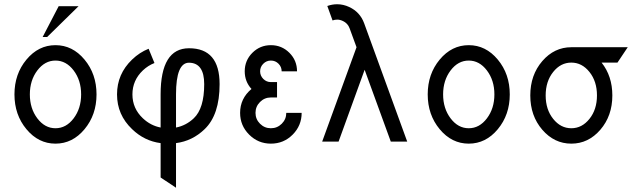

<svg xmlns="http://www.w3.org/2000/svg" viewBox="-20 -674 3033 914"><path d="M244.1 9.8Q163.1 9.8 106 -58.8Q48.8 -127.4 48.8 -224.6Q48.8 -321.8 106 -390.4Q163.1 -459 244.1 -459Q325.2 -459 382.3 -390.4Q439.5 -321.8 439.5 -224.6Q439.5 -127.4 382.3 -58.8Q325.2 9.8 244.1 9.8ZM244.1 -63.5Q294.9 -63.5 330.6 -110.6Q366.2 -157.7 366.2 -224.6Q366.2 -291.5 330.6 -338.6Q294.9 -385.7 244.1 -385.7Q193.4 -385.7 157.7 -338.6Q122.1 -291.5 122.1 -224.6Q122.1 -157.7 157.7 -110.6Q193.4 -63.5 244.1 -63.5Z M204.6 -498H183.1L259.3 -644.5H354Z M817.9 -66.9Q865.7 -76.2 902.3 -110.8Q952.1 -157.7 952.1 -273.4Q952.1 -374.5 879.9 -375.5Q817.9 -375.5 817.9 -224.6ZM817.9 219.7 744.6 170.9V7.3Q667 -2.9 608.9 -59.1Q537.1 -127.4 537.1 -224.6Q537.1 -321.8 608.9 -390.6Q644.5 -424.8 687.5 -441.9L715.3 -374Q685.1 -362.3 660.2 -338.9Q610.4 -291.5 610.4 -224.6Q610.4 -157.7 660.2 -110.8Q696.8 -76.2 744.6 -66.9V-224.6Q744.6 -444.3 879.9 -444.3Q1025.4 -444.3 1025.4 -273.4Q1025.4 -127.4 954.1 -59.1Q896 -2.9 817.9 7.3Z M1269.5 9.8Q1209 9.8 1166 -33.2Q1123 -76.2 1123 -136.7Q1123 -205.1 1177.2 -250.5Q1145 -285.6 1145 -334.5Q1145 -386.2 1181.4 -422.6Q1217.8 -459 1269.5 -459Q1321.3 -459 1357.7 -422.6Q1394 -386.2 1394 -334.5H1320.8Q1320.8 -355.5 1305.9 -370.6Q1291 -385.7 1269.5 -385.7Q1248.5 -385.7 1233.4 -370.6Q1218.3 -355.5 1218.3 -334.5Q1218.3 -313.5 1233.4 -298.3Q1248.5 -283.2 1269.5 -283.2H1298.8V-210H1269.5Q1239.3 -210 1217.8 -188.5Q1196.3 -167 1196.3 -136.7Q1196.3 -106.4 1217.8 -85Q1239.3 -63.5 1269.5 -63.5Q1299.8 -63.5 1321.3 -85Q1342.8 -106.4 1342.8 -136.7H1416Q1416 -76.2 1373.3 -33.2Q1330.6 9.8 1269.5 9.8Z M1918.5 0H1840.3L1715.8 -341.8L1591.8 0H1513.7L1677.2 -449.2L1644.5 -538.6Q1635.7 -563.5 1611.8 -574.2Q1598.6 -580.6 1585 -580.6Q1574.2 -580.6 1563 -576.7L1538.1 -645.5Q1561.5 -653.8 1585 -653.8Q1614.3 -653.8 1642.6 -640.6Q1693.8 -616.7 1713.4 -563.5Z M2211.4 9.8Q2130.4 9.8 2073.2 -58.8Q2016.1 -127.4 2016.1 -224.6Q2016.1 -321.8 2073.2 -390.4Q2130.4 -459 2211.4 -459Q2292.5 -459 2349.6 -390.4Q2406.7 -321.8 2406.7 -224.6Q2406.7 -127.4 2349.6 -58.8Q2292.5 9.8 2211.4 9.8ZM2211.4 -63.5Q2262.2 -63.5 2297.9 -110.6Q2333.5 -157.7 2333.5 -224.6Q2333.5 -291.5 2297.9 -338.6Q2262.2 -385.7 2211.4 -385.7Q2160.6 -385.7 2125 -338.6Q2089.4 -291.5 2089.4 -224.6Q2089.4 -157.7 2125 -110.6Q2160.6 -63.5 2211.4 -63.5Z M2699.7 -63.5Q2750.5 -63.5 2786.1 -108.2Q2821.8 -152.8 2821.8 -219.7Q2821.8 -286.6 2786.1 -331.3Q2750.5 -376 2699.7 -376Q2648.9 -376 2613.3 -331.3Q2577.6 -286.6 2577.6 -219.7Q2577.6 -152.8 2613.3 -108.2Q2648.9 -63.5 2699.7 -63.5ZM2699.7 9.8Q2618.7 9.8 2561.5 -56.4Q2504.4 -122.6 2504.4 -219.7Q2504.4 -316.9 2561.5 -383.1Q2618.7 -449.2 2699.7 -449.2H2968.3L2919.4 -376H2843.8Q2895 -311.5 2895 -219.7Q2895 -122.6 2837.9 -56.4Q2780.8 9.8 2699.7 9.8Z"/></svg>

Font: Catrinity
Style: Regular
Weight: 400
Designer: Alexander Lange
Foundry: High-Logic / Made with FontCreator
Version: Version 2.090;May 20, 2024;FontCreator 15.0.0.2974 64-bit